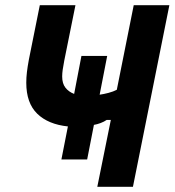

<svg xmlns="http://www.w3.org/2000/svg" viewBox="-20 -718 671 738"><path d="M354 0 406 -257H390Q380 -250 366.5 -245Q353 -240 341 -238L315 -105H216L241 -232Q165 -240 123 -281Q81 -322 81 -400Q81 -420 83.5 -441Q86 -462 91 -489L133 -698H270L227 -485Q223 -464 221 -450Q219 -436 219 -424Q219 -397 231.5 -381Q244 -365 265 -357L293 -503H392L363 -354Q378 -356 397 -361Q416 -366 429 -373L494 -698H631L491 0Z"/></svg>

Font: IBM Plex Sans Condensed
Style: Bold Italic
Weight: 700
Width: 3
Italic angle: -11.31°
Designer: Mike Abbink, Paul van der Laan, Pieter van Rosmalen
Foundry: Bold Monday
Version: Version 3.201